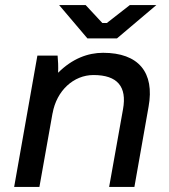

<svg xmlns="http://www.w3.org/2000/svg" viewBox="-20 -740 670 760"><path d="M36 0H136L188 -292V-291C204 -382 272 -443 350 -443C445 -443 483 -397 467 -308L412 0H512L568 -317C593 -454 528 -531 388 -531C328 -531 266 -508 210 -452C211 -476 210 -501 208 -520H128ZM326 -588H443L599 -720H494L403 -649H385L319 -720H214Z"/></svg>

Font: Fixel Display Medium
Style: Italic
Weight: 500
Italic angle: -10°
Designer: AlfaBravo + MacPaw
Foundry: Kyrylo Tkachov, Marchela Mozhyna, Serhii Makarenko, Maria Weinstein, Zakhar Kryvoshyya
Version: Version 1.210;Glyphs 3.2 (3217)